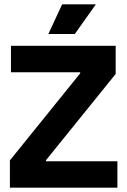

<svg xmlns="http://www.w3.org/2000/svg" viewBox="-20 -873 592 893"><path d="M26 0V-127L353 -532V-537H31V-660H518V-529L194 -128V-123H526V0ZM328 -715H205L269 -853H426Z"/></svg>

Font: Bricolage Grotesque 72pt
Style: Bold
Weight: 700
Designer: Mathieu Triay
Foundry: Atelier Triay
Version: Version 1.001;gftools[0.9.33.dev8+g029e19f]